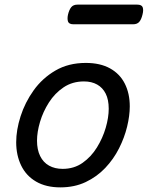

<svg xmlns="http://www.w3.org/2000/svg" viewBox="-20 -791 639 830"><path d="M241 19Q179 19 136 -6Q93 -31 71.5 -75.5Q50 -120 50 -176Q50 -229 69 -288.5Q88 -348 125.5 -400.5Q163 -453 219.5 -486Q276 -519 351 -519Q413 -519 455.5 -495.5Q498 -472 519.5 -429.5Q541 -387 541 -331Q541 -291 529.5 -243.5Q518 -196 494.5 -149.5Q471 -103 435 -65Q399 -27 350.5 -4Q302 19 241 19ZM251 -61Q300 -61 337 -87Q374 -113 399 -153.5Q424 -194 437 -238.5Q450 -283 450 -321Q450 -360 437 -386Q424 -412 400 -425.5Q376 -439 343 -439Q293 -439 255 -413.5Q217 -388 191.5 -348Q166 -308 153 -264Q140 -220 140 -183Q140 -144 153.5 -116.5Q167 -89 192 -75Q217 -61 251 -61ZM298 -686Q278 -686 274 -698Q270 -710 274 -728Q279 -749 288 -760Q297 -771 315 -771H573Q593 -771 597 -759Q601 -747 596 -728Q591 -707 582 -696.5Q573 -686 555 -686Z"/></svg>

Font: Playwrite CA
Style: Regular
Weight: 400
Designer: Veronika Burian, José Scaglione
Foundry: TypeTogether
Version: Version 1.002